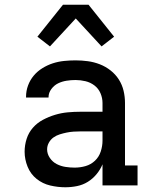

<svg xmlns="http://www.w3.org/2000/svg" viewBox="-20 -783 640 811"><path d="M256 8Q224 8 192 0.5Q160 -7 134.5 -27.5Q109 -48 96.5 -79Q84 -110 84 -142Q84 -170 92.5 -196.5Q101 -223 119 -243.5Q137 -264 161.5 -277Q186 -290 212.5 -298Q239 -306 266 -308.5Q293 -311 321 -311H413V-348Q413 -369 404.5 -389Q396 -409 379 -422Q362 -435 341 -440Q320 -445 299 -445Q280 -445 261 -442Q242 -439 225.5 -431Q209 -423 197 -407Q185 -391 185 -372V-371H90V-374Q90 -399 98.5 -422Q107 -445 122.5 -463.5Q138 -482 159 -495Q180 -508 203 -515.5Q226 -523 250.5 -525.5Q275 -528 299 -528Q325 -528 351 -524.5Q377 -521 401.5 -511.5Q426 -502 447 -485.5Q468 -469 482 -447Q496 -425 502 -399.5Q508 -374 508 -348V-84H561V0H413V-89Q404 -67 388 -47.5Q372 -28 351 -15Q330 -2 305.5 3Q281 8 256 8ZM295 -75Q319 -75 341.5 -81.5Q364 -88 381 -104Q398 -120 405.5 -143Q413 -166 413 -189V-228H321Q306 -228 291 -227Q276 -226 261.5 -223Q247 -220 232.5 -215.5Q218 -211 206 -202.5Q194 -194 186.5 -180.5Q179 -167 179 -152Q179 -133 190.5 -116Q202 -99 219.5 -90Q237 -81 256.5 -78Q276 -75 295 -75ZM191 -587 138 -628 246 -763H354L462 -628L409 -587L300 -705Z"/></svg>

Font: Iosevka HT Medium Extended
Style: Regular
Weight: 500
Width: 7
Monospace: yes
Designer: Belleve Invis
Foundry: Belleve Invis
Version: Version 32.3.0; ttfautohint (v1.8.4)